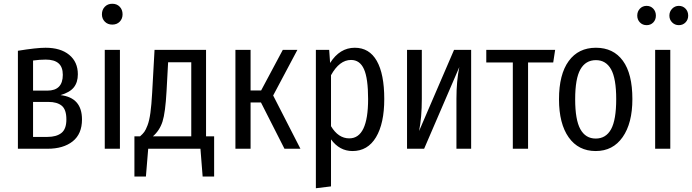

<svg xmlns="http://www.w3.org/2000/svg" viewBox="-20 -791 3680 1021"><path d="M301.8 -285.2Q416 -272 416 -155.8Q416 -78.6 366.5 -39.3Q316.9 0 232.9 0H75.2V-521Q173.8 -537.1 222.2 -537.1Q302.2 -537.1 348.1 -499.3Q394 -461.4 394 -396Q394 -353.5 372.8 -326.7Q351.6 -299.8 301.8 -285.2ZM223.1 -474.1Q192.4 -474.1 155.8 -469.2V-309.1H231.9Q314 -309.1 314 -393.1Q314 -434.6 291.3 -454.3Q268.6 -474.1 223.1 -474.1ZM232.9 -63Q279.8 -63 306.4 -83.7Q333 -104.5 333 -155.8Q333 -208.5 308.3 -228.8Q283.7 -249 237.8 -249H155.8V-63Z M631.8 -714.8Q631.8 -691.4 616.7 -675.8Q601.6 -660.2 577.1 -660.2Q552.7 -660.2 537.4 -675.8Q522 -691.4 522 -714.8Q522 -739.3 537.4 -755.1Q552.7 -771 577.1 -771Q601.6 -771 616.7 -755.1Q631.8 -739.3 631.8 -714.8ZM617.7 -525.9V0H537.1V-525.9Z M1075.7 -65.9H1118.7V147.9H1057.6L1045.9 0H768.1L755.9 147.9H694.8V-65.9H724.6Q739.3 -78.6 747.3 -89.6Q755.4 -100.6 764.6 -124.8Q773.9 -148.9 779.8 -190.9Q785.6 -232.9 789.1 -296.9L801.8 -525.9H1075.7ZM997.1 -65.9V-460H874L865.7 -307.1Q859.4 -191.9 844.2 -144.5Q829.1 -97.2 793 -65.9Z M1561.5 -525.9 1432.6 -283.2 1577.6 0H1492.7L1367.7 -246.1H1312.5V0H1231.9V-525.9H1312.5V-310.1H1368.7L1483.9 -525.9Z M1866.7 -537.1Q1943.8 -537.1 1983.6 -467.3Q2023.4 -397.5 2023.4 -264.2Q2023.4 -134.8 1979.5 -61.3Q1935.5 12.2 1854.5 12.2Q1785.6 12.2 1740.2 -49.8V200.2L1659.7 210V-525.9H1730.5L1735.4 -456.1Q1786.6 -537.1 1866.7 -537.1ZM1837.4 -55.2Q1937.5 -55.2 1937.5 -264.2Q1937.5 -374.5 1915.5 -423.3Q1893.6 -472.2 1846.7 -472.2Q1785.2 -472.2 1740.2 -391.1V-120.1Q1778.8 -55.2 1837.4 -55.2Z M2485.4 -525.9V0H2407.2V-266.1Q2407.2 -360.4 2422.4 -434.1L2235.4 0H2144.5V-525.9H2223.1V-265.1Q2223.1 -165.5 2208.5 -94.2L2394.5 -525.9Z M2932.1 -525.9 2921.9 -459H2788.1V0H2707V-459H2565.9V-525.9Z M3148.9 -537.1Q3241.7 -537.1 3292.2 -468Q3342.8 -398.9 3342.8 -264.2Q3342.8 -135.7 3291 -61.8Q3239.3 12.2 3147.9 12.2Q3055.7 12.2 3004.2 -60.5Q2952.6 -133.3 2952.6 -263.2Q2952.6 -395.5 3004.2 -466.3Q3055.7 -537.1 3148.9 -537.1ZM3148.9 -471.2Q3094.2 -471.2 3066.4 -422.1Q3038.6 -373 3038.6 -263.2Q3038.6 -153.8 3066.2 -104Q3093.8 -54.2 3147.9 -54.2Q3202.1 -54.2 3229.5 -103.8Q3256.8 -153.3 3256.8 -264.2Q3256.8 -373.5 3229.5 -422.4Q3202.1 -471.2 3148.9 -471.2Z M3368.7 -708Q3368.7 -730 3382.8 -744.9Q3397 -759.8 3418.5 -759.8Q3439.9 -759.8 3453.9 -744.9Q3467.8 -730 3467.8 -708Q3467.8 -686 3453.9 -671.6Q3439.9 -657.2 3418.5 -657.2Q3397 -657.2 3382.8 -671.9Q3368.7 -686.5 3368.7 -708ZM3589.8 -759.8Q3611.3 -759.8 3625.5 -744.9Q3639.6 -730 3639.6 -708Q3639.6 -686.5 3625.5 -671.9Q3611.3 -657.2 3589.8 -657.2Q3568.8 -657.2 3554.2 -671.9Q3539.6 -686.5 3539.6 -708Q3539.6 -729.5 3554.2 -744.6Q3568.8 -759.8 3589.8 -759.8ZM3544.4 -525.9V0H3463.9V-525.9Z"/></svg>

Font: Fira Sans Compressed Book
Style: Regular
Weight: 350
Width: 1
Designer: Carrois Corporate & Edenspiekermann AG
Foundry: Carrois Corporate GbR & Edenspiekermann AG
Version: Version 4.203;PS 004.203;hotconv 1.0.88;makeotf.lib2.5.64775